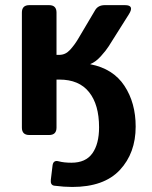

<svg xmlns="http://www.w3.org/2000/svg" viewBox="-20 -533 599 758"><path d="M95.7 0Q66.4 0 66.4 -29.3V-483.4Q66.4 -512.7 95.7 -512.7H173.8Q203.1 -512.7 203.1 -483.4V-316.4H214.4Q238.3 -316.4 256.1 -335.7Q273.9 -355 288.1 -378.9L355.5 -492.7Q367.2 -512.7 393.6 -512.7H473.6Q511.7 -512.7 488.8 -476.6L408.7 -349.6Q398.9 -334 378.2 -311Q357.4 -288.1 336.9 -280.3V-279.3Q426.8 -261.7 471.2 -194.3Q515.6 -127 515.6 -33.2Q515.6 71.3 453.1 138.2Q390.6 205.1 265.1 205.1Q233.4 205.1 194.8 200.2Q178.2 198.2 180.7 176.3L187.5 120.1Q190.4 97.7 212.4 104Q232.4 109.4 262.2 109.4Q318.4 109.4 344.7 72.3Q371.1 35.2 371.1 -30.3Q371.1 -120.1 331.5 -169.4Q292 -218.8 214.8 -218.8H203.1V-29.3Q203.1 0 173.8 0Z"/></svg>

Font: Istok Web
Style: Bold
Weight: 700
Designer: Andrey V. Panov
Foundry: Andrey V. Panov
Version: Version 1.0.2g